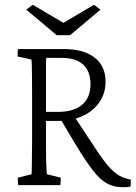

<svg xmlns="http://www.w3.org/2000/svg" viewBox="-20 -780 571 809"><path d="M56.6 0 54.7 -31.2 113.3 -45.9Q113.3 -52.7 113.8 -65.9Q114.3 -79.1 114.3 -97.2Q114.3 -115.2 114.7 -137.7Q115.2 -160.2 115.2 -184.6V-387.7Q115.2 -434.6 114.7 -464.4Q114.3 -494.1 113.8 -509.8Q113.3 -525.4 112.3 -529.3L53.7 -542L55.7 -573.2H250Q332 -573.2 378.4 -537.6Q424.8 -502 424.8 -435.5Q424.8 -387.7 399.4 -350.1Q374 -312.5 328.6 -291.5Q283.2 -270.5 224.6 -270.5H160.2V-308.6H224.6Q291 -308.6 326.2 -338.9Q361.3 -369.1 361.3 -424.8Q361.3 -479.5 330.6 -507.8Q299.8 -536.1 241.2 -536.1H175.8Q174.8 -534.2 174.3 -532.2Q173.8 -530.3 173.8 -520.5Q173.8 -510.7 173.8 -483.9Q173.8 -457 173.8 -405.3V-184.6Q173.8 -133.8 174.3 -106.9Q174.8 -80.1 175.8 -67.4Q176.8 -54.7 177.7 -45.9L236.3 -31.2L234.4 0ZM497.1 8.8Q460 8.8 431.2 -6.8Q402.3 -22.5 372.6 -60.5Q342.8 -98.6 301.8 -166L229.5 -287.1L286.1 -299.8L386.7 -147.5Q417 -101.6 439.9 -76.2Q462.9 -50.8 484.4 -39.1Q505.9 -27.3 531.2 -23.4L530.3 5.9Q523.4 7.8 514.2 8.3Q504.9 8.8 497.1 8.8ZM90.8 -739.3 118.2 -759.8 275.4 -667H218.8L376 -759.8L403.3 -739.3L275.4 -631.8H218.8Z"/></svg>

Font: Crimson Pro ExtraLight
Style: Regular
Weight: 250
Designer: Jacques Le Bailly
Foundry: Baron von Fonthausen
Version: Version 1.003